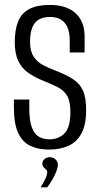

<svg xmlns="http://www.w3.org/2000/svg" viewBox="-20 -612 414 794"><path d="M182.6 6.6Q137.9 6.6 105.3 -9Q72.7 -24.6 55.1 -62.3Q37.5 -100.1 37.5 -166.9V-200.3Q53.2 -200.3 69.4 -200.3Q85.6 -200.3 101.2 -200.3V-162.8Q101.2 -113 111.6 -85.3Q121.9 -57.6 140.7 -46.7Q159.4 -35.7 183.5 -35.7Q221.5 -35.7 246.3 -60.1Q271.1 -84.5 271.1 -148.4Q271.1 -192.5 257.9 -215.4Q244.7 -238.2 218 -251.8Q191.3 -265.3 152 -280.9Q120 -294.3 94.7 -312.5Q69.5 -330.7 55.3 -360.6Q41.1 -390.5 41.1 -437Q41.1 -489.3 55.1 -523.6Q69.1 -557.9 101.3 -574.7Q133.4 -591.6 186.3 -591.6Q255 -591.6 292.4 -557.5Q329.9 -523.4 329.9 -460.4V-395.1Q314.8 -395.1 299.5 -395.1Q284.2 -395.1 268.4 -395.1V-444.6Q268.4 -492.7 247.8 -517.2Q227.1 -541.8 186.9 -541.8Q143.3 -541.8 123.8 -516.4Q104.2 -491 104.2 -439.1Q104.2 -400.1 119.3 -377.7Q134.4 -355.2 158.4 -342.7Q182.3 -330.2 209 -320.1Q254.5 -302.7 282.3 -284.4Q310.2 -266.2 323.2 -237.2Q336.2 -208.2 336.2 -156Q336.2 -95.5 316.7 -59.9Q297.3 -24.3 262.8 -8.9Q228.4 6.6 182.6 6.6ZM148.1 162.6Q159.4 144.3 167.3 127.8Q175.3 111.3 175.3 100Q175.3 93.4 170.3 89.2Q165.4 85 160.2 79.5Q155.1 74.1 155.1 64.1Q155.1 53.9 164 46Q173 38.1 186 38.1Q200.8 38.1 210 47.6Q219.3 57 219.3 69.6Q219.3 81.1 212.6 97.9Q205.8 114.7 196 131.7Q186.2 148.7 175.2 162.6Z"/></svg>

Font: Alumni Sans Thin
Style: Regular
Weight: 100
Designer: Robert E. Leuschke
Foundry: Robert E. Leuschke
Version: Version 1.018